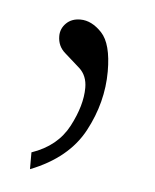

<svg xmlns="http://www.w3.org/2000/svg" viewBox="-31 -102 230 284"><g transform="rotate(5 84.0 40.5)"><path d="M23 129Q61 116 77.5 84.5Q94 53 94 27Q94 9 82.5 -1.5Q71 -12 60 -21.5Q49 -31 49 -46Q49 -57 57 -65Q65 -73 78 -73Q95 -73 110 -57Q125 -41 125 0Q125 46 102 89Q79 132 23 154Z"/></g></svg>

Font: Noto Serif Lao Condensed Thin
Style: Regular
Weight: 100
Width: 3
Designer: Monotype Design Team
Foundry: Monotype Imaging Inc.
Version: Version 2.003; ttfautohint (v1.8.4.7-5d5b)